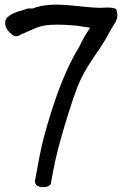

<svg xmlns="http://www.w3.org/2000/svg" viewBox="-20 -705 519 812"><path d="M11 -631 10 -632C-10 -604 11 -576 22 -567C30 -558 46 -543 66 -558C68 -559 86 -567 112 -578C134 -588 152 -594 162 -596C199 -603 242 -601 286 -598C310 -597 333 -591 361 -588C352 -574 344 -561 337 -550C329 -536 323 -522 315 -507C273 -439 239 -358 209 -269C183 -191 158 -108 142 -16L129 54C127 60 127 70 134 78C149 90 186 91 195 72C206 7 220 -59 237 -117C258 -191 284 -277 309 -341C335 -404 365 -447 404 -503C428 -538 450 -585 470 -614V-616C478 -630 478 -648 472 -666C456 -677 414 -672 410 -672C315 -672 207 -704 118 -669C114 -669 105 -670 99 -669H98L76 -662C47 -655 25 -645 11 -631Z"/></svg>

Font: Stray Cat
Style: BlkCn
Weight: 900
Version: Version 1.0